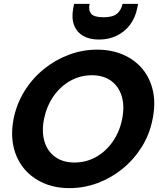

<svg xmlns="http://www.w3.org/2000/svg" viewBox="-20 -963 818 990"><path d="M338 7Q264 7 204.5 -19Q145 -45 105 -92.5Q65 -140 50 -205.5Q35 -271 50 -350Q66 -429 107 -494.5Q148 -560 207 -607.5Q266 -655 336 -681Q406 -707 480 -707Q555 -707 615 -681Q675 -655 714.5 -607.5Q754 -560 768.5 -494.5Q783 -429 767 -350Q752 -271 711 -205.5Q670 -140 611.5 -92.5Q553 -45 483 -19Q413 7 338 7ZM364 -125Q424 -125 475 -153.5Q526 -182 561.5 -233Q597 -284 610 -350Q623 -417 607.5 -467.5Q592 -518 552.5 -546.5Q513 -575 454 -575Q394 -575 343 -546.5Q292 -518 256.5 -467.5Q221 -417 207 -350Q194 -284 209.5 -233Q225 -182 265 -153.5Q305 -125 364 -125ZM688 -923Q678 -871 650 -834.5Q622 -798 581 -778.5Q540 -759 490 -759Q441 -759 408 -778.5Q375 -798 361.5 -834.5Q348 -871 358 -923L362 -943H442Q435 -911 450 -892.5Q465 -874 513 -874Q562 -874 583.5 -892.5Q605 -911 612 -943H692Z"/></svg>

Font: Albert Sans ExtraBold
Style: Italic
Weight: 800
Italic angle: -11.25°
Designer: Andreas Rasmussen
Foundry: a.Foundry
Version: Version 1.025